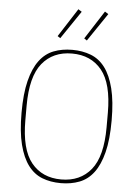

<svg xmlns="http://www.w3.org/2000/svg" viewBox="-62 -978 737 1036"><g transform="rotate(5 307.0 -459.5)"><path d="M307 12Q251 12 206 -5.5Q161 -23 129.5 -65Q98 -107 80.5 -176Q63 -245 63 -349Q63 -452 80.5 -521.5Q98 -591 129.5 -633Q161 -675 206 -692.5Q251 -710 307 -710Q362 -710 407.5 -692.5Q453 -675 484.5 -633Q516 -591 533.5 -521.5Q551 -452 551 -349Q551 -245 533.5 -176Q516 -107 484.5 -65Q453 -23 407.5 -5.5Q362 12 307 12ZM307 -8Q410 -8 468.5 -80Q527 -152 527 -310V-388Q527 -546 468.5 -618Q410 -690 307 -690Q204 -690 145.5 -618Q87 -546 87 -388V-310Q87 -152 145.5 -80Q204 -8 307 -8ZM236 -767 221 -777 320 -931 339 -919ZM380 -767 365 -777 464 -931 483 -919Z"/></g></svg>

Font: IBM Plex Sans Condensed Thin
Style: Regular
Weight: 100
Width: 3
Designer: Mike Abbink, Paul van der Laan, Pieter van Rosmalen
Foundry: Bold Monday
Version: Version 1.3